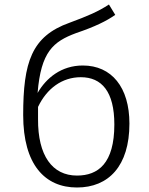

<svg xmlns="http://www.w3.org/2000/svg" viewBox="-20 -821 661 853"><path d="M348 -530C252 -530 185 -474 147 -408C162 -591 216 -636 318 -674C401 -702 454 -728 492 -755L464 -801C415 -769 370 -750 289 -720C120 -660 83 -544 83 -310C83 -89 180 12 322 12C462 12 555 -83 555 -272C555 -433 476 -530 348 -530ZM322 -41C212 -41 148 -130 149 -292V-346C188 -428 256 -478 339 -478C432 -478 488 -414 488 -268C488 -95 416 -41 322 -41Z"/></svg>

Font: Glow Sans SC Normal
Style: Regular
Weight: 400
Designer: Ryoko NISHIZUKA (kana, bopomofo & ideographs); Paul D. Hunt (Latin, Greek & Cyrillic); Sandoll Communications, Soo-young
Version: Version 0.93